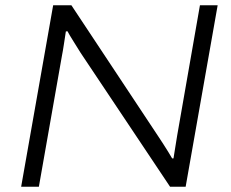

<svg xmlns="http://www.w3.org/2000/svg" viewBox="-20 -706 874 726"><path d="M60 0 181 -686H250L582 -185Q589 -175 598 -160.5Q607 -146 616 -132Q625 -118 631 -107H636Q639 -124 642.5 -147.5Q646 -171 650 -194L736 -686H803L682 0H623L285 -506Q274 -524 258.5 -548.5Q243 -573 235 -588L229 -587Q226 -568 222 -541Q218 -514 214 -494L127 0Z"/></svg>

Font: Archivo SemiExpanded ExtraLight
Style: Italic
Weight: 250
Width: 6
Italic angle: -10°
Designer: Hector Gatti
Foundry: Omnibus-Type
Version: Version 2.001